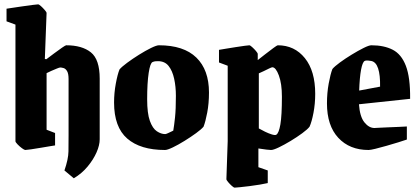

<svg xmlns="http://www.w3.org/2000/svg" viewBox="-20 -678 1926 882"><path d="M10 -580V-638Q10 -638 30 -641Q50 -644 77 -648Q104 -652 127 -655Q150 -658 155 -658Q159 -658 168 -650Q177 -642 185.5 -632Q194 -622 194 -619L186 -407L193 -406Q209 -418 229 -433Q249 -448 265 -459Q281 -470 284 -470Q357 -470 397.5 -437.5Q438 -405 438 -317V-38Q438 -11 423.5 22Q409 55 382.5 87Q356 119 319 141L276 105Q294 53 294.5 17.5Q295 -18 295 -58V-315Q295 -340 288 -351.5Q281 -363 271.5 -365.5Q262 -368 257 -368Q253 -368 241 -363Q229 -358 215 -352Q201 -346 194 -342V-82L233 -67V-10Q233 -10 214 -7Q195 -4 169.5 0.5Q144 5 122.5 8Q101 11 96 11Q92 11 81 3Q70 -5 60.5 -15Q51 -25 51 -29V-565Z M738 11Q625 11 564.5 -41.5Q504 -94 504 -207Q504 -251 512 -294Q520 -337 529 -359Q539 -371 564 -389.5Q589 -408 618.5 -426.5Q648 -445 673.5 -457.5Q699 -470 710 -470Q824 -470 882 -413.5Q940 -357 940 -253Q940 -203 932 -161Q924 -119 915 -96Q905 -84 881 -66.5Q857 -49 828 -31Q799 -13 774 -1Q749 11 738 11ZM739 -62Q742 -62 751 -66Q760 -70 768 -74Q776 -78 776 -78Q780 -101 784 -138.5Q788 -176 788 -238Q788 -280 780 -316.5Q772 -353 754.5 -375Q737 -397 706 -397Q700 -397 694 -396.5Q688 -396 681 -393Q670 -389 663 -343Q656 -297 656 -222Q656 -157 668.5 -122.5Q681 -88 700.5 -75Q720 -62 739 -62Z M1256 -470Q1333 -470 1380.5 -411Q1428 -352 1428 -247Q1428 -201 1420 -159.5Q1412 -118 1402 -96Q1393 -84 1368.5 -66Q1344 -48 1315 -30.5Q1286 -13 1261 -1Q1236 11 1225 11Q1212 11 1167 4V90L1210 105V163Q1197 166 1174 170Q1151 174 1126 177Q1101 180 1082 182Q1063 184 1058 184Q1054 184 1045 176Q1036 168 1028 158.5Q1020 149 1020 145L1026 -30V-376L986 -391V-449Q998 -451 1019 -454.5Q1040 -458 1062.5 -461.5Q1085 -465 1103 -467.5Q1121 -470 1126 -470Q1129 -470 1138.5 -461.5Q1148 -453 1156 -443.5Q1164 -434 1164 -430V-402Q1178 -413 1198.5 -429Q1219 -445 1236 -457.5Q1253 -470 1256 -470ZM1231 -369Q1228 -369 1216.5 -363.5Q1205 -358 1192 -351.5Q1179 -345 1169 -341V-88Q1181 -81 1197.5 -73Q1214 -65 1228.5 -60.5Q1243 -56 1249 -59Q1261 -66 1268 -106.5Q1275 -147 1275 -234Q1275 -294 1261 -331.5Q1247 -369 1231 -369Z M1849 -37Q1835 -32 1809 -24Q1783 -16 1755 -8Q1727 0 1704.5 5.5Q1682 11 1673 11Q1586 11 1534 -45Q1482 -101 1482 -203Q1482 -251 1490 -294.5Q1498 -338 1507 -361Q1517 -373 1541.5 -391Q1566 -409 1595.5 -427Q1625 -445 1650 -457.5Q1675 -470 1686 -470Q1744 -470 1784 -449.5Q1824 -429 1844.5 -375.5Q1865 -322 1864 -224L1629 -199Q1633 -142 1654 -116Q1675 -90 1700 -90Q1701 -90 1718.5 -91Q1736 -92 1761 -93Q1786 -94 1810 -95Q1834 -96 1849 -97ZM1655 -398Q1645 -392 1638.5 -357Q1632 -322 1630 -262L1726 -280Q1727 -333 1717 -363.5Q1707 -394 1685 -398Q1680 -399 1670 -400Q1660 -401 1655 -398Z"/></svg>

Font: Grenze Gotisch ExtraBold
Style: Regular
Weight: 800
Designer: Renata Polastri
Foundry: Omnibus-Type
Version: Version 1.001